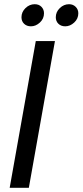

<svg xmlns="http://www.w3.org/2000/svg" viewBox="-20 -892 392 912"><path d="M150 -697H241L117 0H26ZM127 -767Q107 -767 94.5 -779Q82 -791 82 -810Q82 -835 101 -853.5Q120 -872 145 -872Q165 -872 177 -859.5Q189 -847 189 -829Q189 -803 169.5 -785Q150 -767 127 -767ZM290 -767Q270 -767 257.5 -779Q245 -791 245 -810Q245 -835 264 -853.5Q283 -872 308 -872Q327 -872 339.5 -859.5Q352 -847 352 -829Q352 -803 332.5 -785Q313 -767 290 -767Z"/></svg>

Font: SVN-Poppins
Style: Italic
Weight: 400
Italic angle: -10°
Designer: Ninad Kale (Devanagari), Jonny Pinhorn (Latin)
Foundry: Indian Type Foundry
Version: Version 3.002 2017; ttfautohint (v1.8.3)